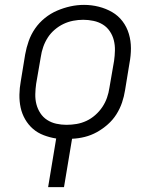

<svg xmlns="http://www.w3.org/2000/svg" viewBox="-20 -561 640 786"><path d="M177 205 210 6Q184 2 159 -7.5Q134 -17 115 -33.5Q96 -50 83 -72.5Q70 -95 64.5 -120.5Q59 -146 59.5 -173.5Q60 -201 65 -228L83 -338Q88 -366 97.5 -393Q107 -420 123.5 -444Q140 -468 163.5 -487Q187 -506 214 -517.5Q241 -529 268.5 -535Q296 -541 324 -541Q355 -541 384.5 -533.5Q414 -526 439 -511.5Q464 -497 481.5 -474Q499 -451 507.5 -422.5Q516 -394 516 -363.5Q516 -333 510 -302L492 -192Q488 -166 479.5 -141Q471 -116 456.5 -93Q442 -70 421 -51.5Q400 -33 376.5 -20Q353 -7 327 -0.5Q301 6 275 7L242 205ZM252 -50Q273 -50 293.5 -53.5Q314 -57 333.5 -66Q353 -75 370 -90Q387 -105 399 -123Q411 -141 418 -161Q425 -181 428 -202L447 -312Q450 -333 450.5 -354.5Q451 -376 446 -396Q441 -416 429.5 -433Q418 -450 401 -460.5Q384 -471 363 -475.5Q342 -480 321 -480Q300 -480 279.5 -476Q259 -472 240 -463Q221 -454 204 -439.5Q187 -425 175.5 -407Q164 -389 157 -369Q150 -349 147 -328L128 -218Q125 -197 124.5 -175.5Q124 -154 129 -134.5Q134 -115 145 -98Q156 -81 173 -70Q190 -59 210.5 -54.5Q231 -50 252 -50Z"/></svg>

Font: Iosevka Curly Light Extended
Style: Italic
Weight: 300
Width: 7
Italic angle: -9°
Monospace: yes
Designer: Belleve Invis
Foundry: Belleve Invis
Version: Version 11.1.0; ttfautohint (v1.8.3)